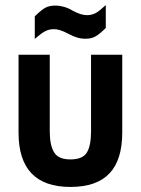

<svg xmlns="http://www.w3.org/2000/svg" viewBox="-20 -737 560 763"><path d="M53.7 -210V-519.5H177.7V-215.8Q177.7 -161.1 194.3 -132.8Q210.9 -103.5 259.8 -103.5Q308.6 -103.5 325.2 -130.9Q341.8 -158.2 341.8 -215.8V-519.5H465.8V-210Q465.8 -101.6 415 -47.9Q364.3 5.9 259.8 5.9Q53.7 5.9 53.7 -210ZM118.2 -671.9Q141.6 -695.3 158.2 -705.1Q174.8 -714.8 199.2 -714.8Q210 -714.8 218.3 -713.4Q226.6 -711.9 233.4 -710Q241.2 -708 250.5 -704.1Q259.8 -700.2 269.5 -694.3Q301.8 -676.8 325.2 -676.8Q343.8 -676.8 359.4 -684.6Q367.2 -688.5 377.4 -696.8Q387.7 -705.1 400.4 -716.8V-626Q377 -602.5 360.4 -592.8Q343.8 -583 319.3 -583Q302.7 -583 286.1 -587.9Q279.3 -589.8 270 -593.8Q260.7 -597.7 250 -603.5Q217.8 -621.1 194.3 -621.1Q175.8 -621.1 160.2 -613.3Q144.5 -605.5 118.2 -582Z"/></svg>

Font: Dinish
Style: Bold
Weight: 700
Designer: Bert Driehuis
Foundry: Playbeing
Version: Version 3.006; git-39231f3c-release